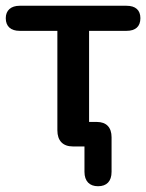

<svg xmlns="http://www.w3.org/2000/svg" viewBox="-22 -508 507 666"><path d="M318 138C348 138 365 121 365 88V-32C365 -66 347 -85 314 -85H287V-401H417C448 -401 465 -416 465 -445C465 -473 448 -488 417 -488H46C16 -488 -2 -472 -2 -445C-2 -416 16 -401 46 -401H177V-56C177 -20 196 0 231 0H271V88C271 121 289 138 318 138Z"/></svg>

Font: SN Pro Medium
Style: Regular
Weight: 500
Designer: Tobias Whetton
Foundry: Supernotes
Version: Version 1.003;Glyphs 3.3 (3324)